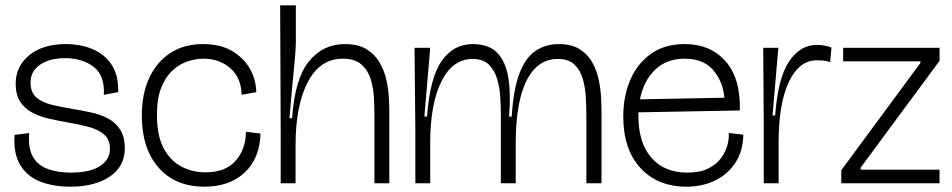

<svg xmlns="http://www.w3.org/2000/svg" viewBox="-20 -690 3585 723"><path d="M244 13Q181 13 132 -6Q83 -25 56.5 -68Q30 -111 35 -182L90 -189Q85 -132 104 -99.5Q123 -67 160.5 -53.5Q198 -40 246 -40Q319 -40 356.5 -64.5Q394 -89 394 -129Q394 -165 371.5 -184Q349 -203 312.5 -212.5Q276 -222 235 -229Q200 -235 165 -243Q130 -251 101.5 -266Q73 -281 56 -307Q39 -333 39 -375Q39 -440 90 -482Q141 -524 228 -524Q283 -524 328.5 -505Q374 -486 400.5 -446Q427 -406 425 -343L371 -333Q375 -406 332.5 -438.5Q290 -471 225 -471Q167 -471 131 -446.5Q95 -422 95 -379Q95 -342 117 -323Q139 -304 175 -295.5Q211 -287 252 -280Q288 -274 323 -266.5Q358 -259 386.5 -244Q415 -229 432.5 -202Q450 -175 450 -131Q450 -64 394 -25.5Q338 13 244 13Z M750 13Q640 13 577 -59Q514 -131 514 -255Q514 -336 542 -396.5Q570 -457 621.5 -490.5Q673 -524 744 -524Q809 -524 853 -498.5Q897 -473 920.5 -432Q944 -391 945 -343L890 -333Q888 -398 847 -433.5Q806 -469 746 -469Q717 -469 686.5 -459Q656 -449 629.5 -424.5Q603 -400 587 -359.5Q571 -319 571 -257Q571 -177 597.5 -129.5Q624 -82 665.5 -61.5Q707 -41 753 -41Q830 -41 868 -85.5Q906 -130 906 -194L961 -187Q958 -93 901 -40Q844 13 750 13Z M1037 0V-199L1035 -670H1094V-528Q1094 -509 1090 -465.5Q1086 -422 1080.5 -364.5Q1075 -307 1070 -245H1080Q1090 -393 1143 -458.5Q1196 -524 1279 -524Q1329 -524 1360.5 -504.5Q1392 -485 1410 -453.5Q1428 -422 1435.5 -387Q1443 -352 1444.5 -320Q1446 -288 1446 -267V0H1390V-254Q1390 -286 1388 -323Q1386 -360 1375.5 -393Q1365 -426 1340.5 -447.5Q1316 -469 1271 -469Q1185 -469 1139 -381Q1093 -293 1093 -143V0Z M1544 0V-199L1541 -510H1600L1578 -251H1588Q1599 -398 1643.5 -461Q1688 -524 1760 -524Q1820 -524 1852 -491.5Q1884 -459 1894 -398Q1904 -337 1897 -251H1907Q1913 -352 1935.5 -412Q1958 -472 1996 -498Q2034 -524 2084 -524Q2132 -524 2162.5 -505Q2193 -486 2210 -455.5Q2227 -425 2234.5 -390Q2242 -355 2243.5 -322Q2245 -289 2245 -265V0H2188V-252Q2188 -285 2186 -322.5Q2184 -360 2174.5 -393Q2165 -426 2143 -447Q2121 -468 2080 -468Q2027 -468 1991.5 -429Q1956 -390 1939 -319Q1922 -248 1922 -153V0H1866V-260Q1866 -287 1864 -322.5Q1862 -358 1852.5 -391Q1843 -424 1821.5 -446Q1800 -468 1760 -468Q1684 -468 1642 -383Q1600 -298 1600 -153V0Z M2565 13Q2457 13 2392 -57Q2327 -127 2327 -252Q2327 -328 2353.5 -389.5Q2380 -451 2431.5 -487.5Q2483 -524 2558 -524Q2655 -524 2712 -459.5Q2769 -395 2766 -274L2384 -267Q2384 -261 2384 -253Q2384 -153 2432.5 -96.5Q2481 -40 2569 -40Q2616 -40 2647 -55.5Q2678 -71 2695.5 -95Q2713 -119 2719.5 -144.5Q2726 -170 2724 -189L2779 -183Q2778 -121 2749 -77Q2720 -33 2672 -10Q2624 13 2565 13ZM2558 -469Q2490 -469 2446.5 -427Q2403 -385 2390 -316L2708 -322Q2701 -387 2664 -428Q2627 -469 2558 -469Z M2856 0V-224L2854 -510H2911L2889 -255H2899Q2909 -395 2951 -458Q2993 -521 3056 -521Q3084 -521 3111 -511L3106 -456Q3093 -461 3080 -462Q3067 -463 3056 -463Q2989 -463 2950.5 -381.5Q2912 -300 2912 -154V0Z M3148 0V-49L3446 -453V-459H3155V-510H3518V-461L3221 -59V-51H3518V0Z"/></svg>

Font: Bricolage Grotesque 48pt ExtraLight
Style: Regular
Weight: 200
Designer: Mathieu Triay
Foundry: Atelier Triay
Version: Version 1.000; ttfautohint (v1.8.4.7-5d5b);gftools[0.9.32]